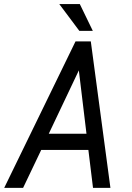

<svg xmlns="http://www.w3.org/2000/svg" viewBox="-35 -912 642 932"><path d="M394 -184.1H165L77.1 0H-14.6L331.5 -710.9H405.8L501 0H416.5ZM201.7 -262.7H384.8L347.7 -570.3ZM415.5 -762.2H350.1L252.9 -892.1H352.5Z"/></svg>

Font: TypoPRO Roboto Mono
Style: Italic
Weight: 400
Designer: Google
Version: Version 2.000986; 2015; ttfautohint (v1.3)